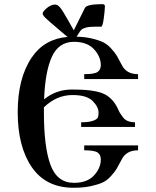

<svg xmlns="http://www.w3.org/2000/svg" viewBox="-20 -886 743 916"><path d="M435.5 -758.8H462.9C467.4 -758.8 471.5 -772.1 475.1 -798.8C478.7 -825.5 480.5 -844.7 480.5 -856.4C480.5 -863 476.2 -866.2 467.8 -866.2C418.3 -866.2 390.6 -860 384.8 -847.7L332 -741.2C328.1 -747.7 318.4 -765 302.7 -793C287.1 -821 275.2 -839.8 267.1 -849.6C259 -859.4 251 -864.3 243.2 -864.3C230.1 -864.3 217 -858.7 203.6 -847.7C190.3 -836.6 183.6 -827.8 183.6 -821.3C183.6 -819.3 184.1 -817.4 185.1 -815.4C186 -813.5 187.5 -811.2 189.5 -808.6C191.4 -806 193.8 -803.4 196.8 -800.8C199.7 -798.2 203.6 -794.6 208.5 -790C213.4 -785.5 218.3 -781.1 223.1 -776.9C228 -772.6 234.5 -767.1 242.7 -760.3C250.8 -753.4 258.6 -746.7 266.1 -740.2C273.6 -733.7 283.2 -725.6 294.9 -715.8L302.7 -710C228.5 -703.5 171.5 -670.9 131.8 -612.3C86.9 -546.5 64.5 -459.3 64.5 -350.6C64.5 -241.2 86.9 -153.8 131.8 -88.4C176.8 -22.9 243.2 9.8 331.1 9.8C362.3 9.8 389.8 7.2 413.6 2C437.3 -3.3 456.2 -9.1 470.2 -15.6C484.2 -22.1 497.6 -32.6 510.3 -46.9C522.9 -61.2 531.9 -72.9 537.1 -82C542.3 -91.1 550.1 -105.5 560.5 -125C574.9 -154.3 600.9 -168.9 638.7 -168.9V-192.4H381.8V-168.9C414.4 -168.9 435.7 -165.4 445.8 -158.2C455.9 -151 460.9 -140 460.9 -125C460.9 -97.7 450 -72.3 428.2 -48.8C406.4 -25.4 374.7 -13.7 333 -13.7C279.6 -13.7 242.4 -42 221.2 -98.6C200 -155.3 189.5 -238.9 189.5 -349.6V-374C229.8 -413.1 275.4 -432.6 326.2 -432.6C371.1 -432.6 403 -423.2 421.9 -404.3C440.8 -385.4 450.2 -366.9 450.2 -348.6C450.2 -338.2 448.9 -330.2 446.3 -324.7C443.7 -319.2 436 -314.1 423.3 -309.6C410.6 -305 391.9 -302.7 367.2 -302.7V-280.3H624V-302.7C611 -302.7 599.6 -304.7 589.8 -308.6C580.1 -312.5 571.9 -319 565.4 -328.1C558.9 -337.2 554.5 -343.6 552.2 -347.2C550 -350.7 546.5 -357.7 542 -368.2C525.1 -403.3 501.6 -427.2 471.7 -439.9C441.7 -452.6 392.6 -459 324.2 -459C273.4 -459 228.8 -443.4 190.4 -412.1C193.7 -501.3 206.2 -569.3 228 -616.2C249.8 -663.1 284.8 -686.5 333 -686.5C374.7 -686.5 406.4 -674.8 428.2 -651.4C450 -627.9 460.9 -602.5 460.9 -575.2C460.9 -560.9 455.9 -550.1 445.8 -543C435.7 -535.8 414.4 -532.2 381.8 -532.2V-508.8H638.7V-532.2C601.6 -532.2 575.8 -546.5 561.5 -575.2C551.8 -594.1 543.9 -608.6 538.1 -618.7C532.2 -628.7 523.1 -640.6 510.7 -654.3C498.4 -668 485 -678.2 470.7 -685.1C456.4 -691.9 437.5 -697.9 414.1 -703.1C394.5 -707.7 371.7 -710.3 345.7 -710.9C347.7 -713.5 349.6 -716.8 351.6 -720.7C359.4 -733.7 365.2 -741.9 369.1 -745.1C373 -748.4 380 -751.5 390.1 -754.4C400.2 -757.3 415.4 -758.8 435.5 -758.8Z"/></svg>

Font: TriodPostnaja
Style: Medium
Weight: 500
Version: 20110805; ttfautohint (v0.96) -l 8 -r 50 -G 200 -x 14 -w "G"